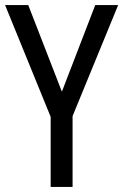

<svg xmlns="http://www.w3.org/2000/svg" viewBox="-20 -734 484 754"><path d="M223 -374 91 -714H0L179 -275V0H265V-278L444 -714H354Z"/></svg>

Font: Noto Sans Gujarati UI Condensed
Style: Regular
Weight: 400
Width: 3
Designer: Jelle Bosma - Monotype Design Team, Universal Thirst
Foundry: Monotype Imaging Inc.
Version: Version 2.106